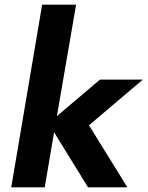

<svg xmlns="http://www.w3.org/2000/svg" viewBox="-20 -800 630 820"><path d="M407 -460 223 -304 305 -780H160L28 0H171L211 -235L356 0H524L360 -265L590 -460Z"/></svg>

Font: Jost*
Style: Bold Italic
Weight: 700
Italic angle: -10°
Version: Version 3.7